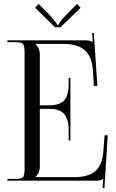

<svg xmlns="http://www.w3.org/2000/svg" viewBox="-20 -926 597 984"><path d="M290 -786.1H262.2L160.2 -886.2L178.2 -905.8L227.1 -856.9Q240.7 -843.3 252 -829.3Q263.2 -815.4 268.6 -807.1Q273.9 -798.8 273.9 -796.9H277.8Q277.8 -798.8 283.4 -807.1Q289.1 -815.4 300.5 -829.1Q312 -842.8 326.2 -856.9L375 -905.8L393.1 -886.2ZM18.1 0V-8.8H53.2Q88.9 -8.8 97.4 -17.3Q106 -25.9 106 -62V-657.2Q106 -693.4 97.4 -701.7Q88.9 -710 53.2 -710H18.1V-719.2H417Q444.8 -719.2 454.1 -710H455.1L452.1 -756.3L460.9 -756.8L479 -485.8H460.9L457 -556.2Q452.6 -634.8 415.3 -668Q377.9 -701.2 303.2 -701.2H162.1V-700.2Q184.1 -678.2 184.1 -647.9V-386.2H224.1Q243.7 -386.2 257.3 -387.9Q271 -389.6 286.1 -396Q301.3 -402.3 310.5 -413.3Q319.8 -424.3 325.9 -444.3Q332 -464.4 332 -492.2V-526.9H340.8V-206.1H332V-261.2Q332 -289.1 325.9 -309.1Q319.8 -329.1 310.5 -340.3Q301.3 -351.6 286.1 -358.2Q271 -364.7 257.1 -366.5Q243.2 -368.2 224.1 -368.2H184.1V-70.8Q184.1 -41 162.1 -19V-18.1H360.8Q433.6 -18.1 469.2 -49.6Q504.9 -81.1 509.8 -152.8L516.1 -232.9H532.2L515.1 38.1L505.9 37.6L508.8 -8.8H507.8Q499 0 471.2 0Z"/></svg>

Font: FoglihtenNo07calt
Style: Regular
Weight: 500
Designer: gluk (gluksza@wp.pl)
Foundry: gluk (gluksza@wp.pl)
Version: Version 0.844